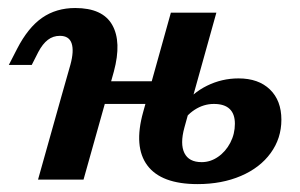

<svg xmlns="http://www.w3.org/2000/svg" viewBox="-20 -448 748 479"><path d="M129.4 -358.6Q112.4 -358.6 99.4 -348.6Q86.3 -338.6 75.5 -318.1L59.2 -286H2L22.7 -326.3Q50 -379.3 85.2 -403.7Q120.3 -428 167.7 -428Q236.1 -428 260 -385.8Q283.9 -343.6 264.1 -269.7L246.9 -208.2H133.4L155.7 -286.7Q165 -320.9 158.7 -339.8Q152.4 -358.6 129.4 -358.6ZM133.4 -208.2H246.9L188.4 0H74.9ZM218.1 -245.2H406.1L390 -188.7H202ZM406.3 -416.4H519.8L461.7 -208.2H348.2ZM337.2 -168.6 348.2 -208.2H461.7L440 -129.6Q428.9 -89 440 -66.3Q451.1 -43.5 483.2 -43.5Q505 -43.5 524 -56.7Q543 -69.8 554.5 -91.8Q566 -113.8 566 -139.2Q566 -163.8 552.9 -176.2Q539.8 -188.7 513.6 -188.7Q488 -188.7 465.4 -174Q442.8 -159.2 430.6 -134.7L437.1 -183.9Q459.3 -215.8 496.4 -234.1Q533.5 -252.4 575.1 -252.4Q624.9 -252.4 653.4 -224.8Q682 -197.2 682 -149.3Q682 -102.9 655.3 -66.2Q628.7 -29.5 581.1 -9.1Q533.5 11.3 472.9 11.3Q382.4 11.3 347.6 -35.3Q312.9 -81.8 337.2 -168.6Z"/></svg>

Font: Playfair Micro SmCond SmLight
Style: Italic
Weight: 360
Width: 4
Italic angle: -15.6°
Designer: Claus Eggers Sørensen
Foundry: Claus Eggers Sørensen
Version: Version 2.203;Glyphs 3.3 (3326)